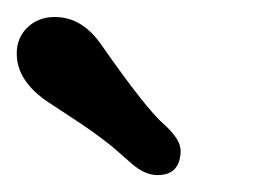

<svg xmlns="http://www.w3.org/2000/svg" viewBox="-28 -792 317 226"><path d="M127.9 -598.6 104.5 -619.1Q85.4 -634.3 66.4 -647L29.3 -671.4Q-8.3 -696.3 -8.3 -729Q-8.3 -747.6 4.4 -759.8Q17.1 -772 36.6 -772Q69.3 -772 92.3 -737.8Q143.6 -664.6 164.1 -646.5Q184.6 -628.4 184.6 -614.7Q184.6 -601.1 178 -593.5Q171.4 -585.9 157.2 -585.9Q143.1 -585.9 127.9 -598.6Z"/></svg>

Font: Oldenburg
Style: Regular
Weight: 400
Designer: Nicole Fally
Foundry: Nicole Fally
Version: Version 1.001